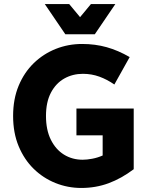

<svg xmlns="http://www.w3.org/2000/svg" viewBox="-20 -920 743 952"><path d="M45 -345Q45 -429 72.5 -495Q100 -561 147.5 -607Q195 -653 256.5 -677.5Q318 -702 387 -702Q452 -702 509 -686Q566 -670 623 -637L547 -501Q511 -526 472.5 -540Q434 -554 391 -554Q340 -554 298.5 -530.5Q257 -507 232.5 -460.5Q208 -414 208 -345Q208 -276 232 -227.5Q256 -179 297 -153.5Q338 -128 390 -128Q411 -128 437.5 -133Q464 -138 489 -149V-249H359V-382H643V-81Q582 -35 518.5 -11.5Q455 12 383 12Q316 12 255 -12.5Q194 -37 147 -83Q100 -129 72.5 -195Q45 -261 45 -345ZM552 -900 450 -750H304L202 -900H323L377 -835L431 -900Z"/></svg>

Font: Radio Canada
Style: Bold
Weight: 700
Designer: Charles Daoud, Etienne Aubert Bonn, Alexandre Saumier Demers, Jacques Le Bailly
Foundry: Radio-Canada
Version: Version 2.104; ttfautohint (v1.8.4.7-5d5b);gftools[0.9.28.de